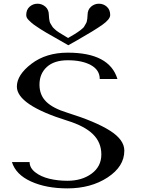

<svg xmlns="http://www.w3.org/2000/svg" viewBox="-20 -1041 790 1061"><path d="M356.4 -831.1Q359.4 -833 374.5 -841.8Q389.6 -850.6 392.6 -852.5Q395.5 -854.5 407.7 -862.3Q419.9 -870.1 422.4 -872.6Q424.8 -875 434.1 -882.3Q443.4 -889.6 445.3 -894.5Q447.3 -899.4 452.6 -907.2Q458 -915 459.5 -921.9Q460.9 -928.7 462.4 -938Q463.9 -947.3 463.9 -958Q463.9 -987.3 482.9 -1003.9Q502 -1020.5 526.4 -1020.5Q551.8 -1020.5 570.3 -1003.9Q588.9 -987.3 588.9 -958Q588.9 -934.6 545.4 -903.8Q502 -873 406.2 -818.4Q374 -800.8 357.4 -791Q339.8 -800.8 314 -815.9Q288.1 -831.1 272.9 -839.4Q257.8 -847.7 236.8 -859.9Q215.8 -872.1 204.1 -879.9Q192.4 -887.7 177.7 -897.5Q163.1 -907.2 154.8 -914.6Q146.5 -921.9 138.7 -929.7Q130.9 -937.5 127.9 -944.3Q125 -951.2 125 -958Q125 -987.3 143.6 -1003.9Q162.1 -1020.5 187.5 -1020.5Q211.9 -1020.5 231 -1003.9Q250 -987.3 250 -958Q250 -947.3 251.5 -938Q252.9 -928.7 254.4 -921.9Q255.9 -915 261.2 -907.2Q266.6 -899.4 269 -894.5Q271.5 -889.6 279.8 -882.3Q288.1 -875 291 -872.1Q293.9 -869.1 305.7 -861.8Q317.4 -854.5 320.8 -852.5Q324.2 -850.6 338.4 -841.8Q352.5 -833 356.4 -831.1ZM667 -209V-208Q667 -121.1 574.7 -60.5Q482.4 0 352.5 0Q235.4 0 151.4 -38.1Q67.4 -76.2 45.9 -145.5H143.6Q143.6 -113.3 174.8 -88.9Q206.1 -64.5 252.9 -53.2Q299.8 -42 352.5 -42Q432.6 -42 486.3 -81.5Q540 -121.1 540 -187.5Q540 -253.9 493.7 -299.3Q447.3 -344.7 352.5 -374Q73.2 -460.9 73.2 -562.5Q73.2 -627 153.8 -688.5Q234.4 -750 354.5 -750Q585 -750 628.9 -604.5H531.2Q531.2 -654.3 482.4 -681.2Q433.6 -708 354.5 -708Q279.3 -708 238.8 -670.9Q198.2 -633.8 198.2 -573.2Q198.2 -515.6 235.4 -479Q272.5 -442.4 352.5 -418Q508.8 -369.1 587.9 -318.8Q667 -268.6 667 -209Z"/></svg>

Font: okolaks
Style: Bold
Weight: 600
Width: 8
Version: Version 000.6.0